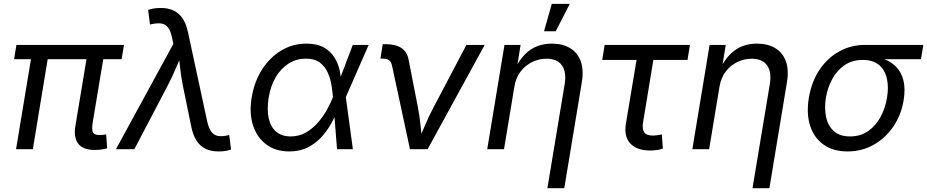

<svg xmlns="http://www.w3.org/2000/svg" viewBox="-20 -781 4853 1005"><path d="M476.6 3.9Q414.6 3.9 389.6 -28.8Q364.7 -61.5 374.5 -121.1L440.4 -518.1H528.3L465.8 -143.1Q459.5 -106 465.8 -90.1Q472.2 -74.2 500 -74.2Q514.2 -74.2 521.7 -75.2Q529.3 -76.2 535.6 -78.1L541 -4.4Q530.3 -1.5 512.9 1.2Q495.6 3.9 476.6 3.9ZM64 0 149.9 -518.1H237.3L151.9 0ZM53.7 -471.2 65.9 -545.9H628.9L616.7 -471.2Z M586.9 0 887.2 -550.8 881.3 -580.1Q874 -617.7 860.4 -636Q846.7 -654.3 825.7 -657.7Q804.7 -661.1 774.4 -654.8L765.1 -652.8L755.4 -729Q763.7 -732.9 781.7 -736.1Q799.8 -739.3 821.8 -739.3Q859.9 -739.3 888.2 -726.1Q916.5 -712.9 935.5 -685.1Q954.6 -657.2 963.9 -612.8L1064 -147.9Q1072.3 -109.9 1086.4 -91.3Q1100.6 -72.8 1121.6 -69.3Q1142.6 -65.9 1170.9 -72.3L1179.7 -74.2L1189.5 1.5Q1182.1 4.9 1164.3 8.3Q1146.5 11.7 1123.5 11.7Q1085.4 11.7 1056.9 -1.7Q1028.3 -15.1 1009.8 -43Q991.2 -70.8 981.9 -114.7L939 -323.7Q928.2 -375.5 923.1 -424.6Q918 -473.6 911.1 -521H943.4Q921.4 -474.1 900.6 -424.3Q879.9 -374.5 853 -323.7L683.1 0Z M1493.7 11.7Q1422.9 11.7 1374 -24.7Q1325.2 -61 1304.4 -125Q1283.7 -189 1297.4 -271Q1311.5 -355 1352.3 -418.2Q1393.1 -481.4 1452.9 -517.1Q1512.7 -552.7 1584 -552.7Q1640.1 -552.7 1675.8 -532.2Q1711.4 -511.7 1731.2 -479.2Q1751 -446.8 1758.5 -410.4Q1766.1 -374 1766.6 -342.3H1798.3L1790 -274.4L1827.1 0H1744.1L1722.7 -274.4Q1720.7 -300.3 1715.3 -334.2Q1710 -368.2 1696 -400.1Q1682.1 -432.1 1654.5 -453.1Q1627 -474.1 1580.6 -474.1Q1532.2 -474.1 1491.9 -449.2Q1451.7 -424.3 1424.1 -378.4Q1396.5 -332.5 1386.2 -269Q1376.5 -207.5 1386.5 -162.1Q1396.5 -116.7 1425.5 -91.8Q1454.6 -66.9 1501 -66.9Q1546.4 -66.9 1582.8 -88.4Q1619.1 -109.9 1646.7 -142.3Q1674.3 -174.8 1693.1 -209.7Q1711.9 -244.6 1722.2 -271.5L1826.7 -545.9H1909.7L1789.6 -271.5L1775.9 -206.5H1749Q1735.8 -174.8 1715.3 -137.2Q1694.8 -99.6 1664.6 -65.7Q1634.3 -31.7 1592.3 -10Q1550.3 11.7 1493.7 11.7Z M2126 0 2032.2 -436.5Q2027.8 -457 2017.1 -465.6Q2006.3 -474.1 1983.4 -474.1H1971.2L1983.4 -549.8H1998Q2050.3 -549.8 2080.6 -530Q2110.8 -510.3 2118.7 -469.2L2167 -222.2Q2176.8 -171.9 2181.6 -121.3Q2186.5 -70.8 2192.4 -24.9H2160.6Q2182.6 -71.8 2203.4 -121.8Q2224.1 -171.9 2251 -222.2L2421.4 -545.9H2517.1L2218.3 0Z M2672.4 -327.1 2618.2 0H2530.3L2620.6 -545.9H2705.1L2683.6 -413.6H2671.4Q2696.8 -464.8 2726.8 -495.4Q2756.8 -525.9 2792.2 -539.3Q2827.6 -552.7 2868.2 -552.7Q2923.3 -552.7 2962.6 -530Q3002 -507.3 3019.3 -461.7Q3036.6 -416 3024.9 -346.7L2933.6 204.1H2845.2L2935.5 -339.4Q2946.3 -403.3 2921.6 -438.5Q2897 -473.6 2840.3 -473.6Q2801.8 -473.6 2766.1 -456.5Q2730.5 -439.5 2705.3 -407Q2680.2 -374.5 2672.4 -327.1ZM2827.6 -617.2 2868.2 -760.7H2962.4L2888.7 -617.2Z M3383.3 6.8Q3313.5 6.8 3279.3 -30Q3245.1 -66.9 3256.3 -134.8L3312 -467.3H3132.3L3145 -545.9H3591.3L3578.6 -467.3H3399.9L3346.2 -141.6Q3340.3 -106 3351.8 -88.6Q3363.3 -71.3 3398.4 -71.3Q3406.7 -71.3 3419.9 -73.2Q3433.1 -75.2 3444.3 -77.1L3449.7 -2.9Q3436.5 1.5 3418.9 4.2Q3401.4 6.8 3383.3 6.8Z M3746.1 -327.1 3691.9 0H3604L3694.3 -545.9H3778.8L3757.3 -413.6H3745.1Q3770.5 -464.8 3800.5 -495.4Q3830.6 -525.9 3866 -539.3Q3901.4 -552.7 3941.9 -552.7Q3997.1 -552.7 4036.4 -530Q4075.7 -507.3 4093 -461.7Q4110.4 -416 4098.6 -346.7L4007.3 204.1H3918.9L4009.3 -339.4Q4020 -403.3 3995.4 -438.5Q3970.7 -473.6 3914.1 -473.6Q3875.5 -473.6 3839.8 -456.5Q3804.2 -439.5 3779.1 -407Q3753.9 -374.5 3746.1 -327.1Z M4416 11.7Q4341.3 11.7 4291.3 -23.7Q4241.2 -59.1 4220.7 -122.3Q4200.2 -185.5 4213.9 -269.5Q4228 -353.5 4269.5 -415.5Q4311 -477.5 4372.6 -511.7Q4434.1 -545.9 4508.3 -545.9H4813L4800.8 -471.2H4561.5L4495.6 -467.3Q4440.9 -467.3 4401.1 -440.2Q4361.3 -413.1 4336.9 -368.4Q4312.5 -323.7 4303.2 -270Q4294.4 -216.8 4303.7 -170.4Q4313 -124 4343.8 -95.5Q4374.5 -66.9 4429.2 -66.9Q4484.4 -66.9 4524.4 -95Q4564.5 -123 4589.4 -169.4Q4614.3 -215.8 4623 -270Q4632.3 -324.7 4622.3 -369.4Q4612.3 -414.1 4581.3 -440.7Q4550.3 -467.3 4495.6 -467.3L4499.5 -489.3Q4554.7 -489.3 4598.1 -475.1Q4641.6 -460.9 4669.9 -432.1Q4698.2 -403.3 4709 -359.6Q4719.7 -315.9 4710 -256.3Q4697.3 -178.7 4655.8 -118.2Q4614.3 -57.6 4552.5 -22.9Q4490.7 11.7 4416 11.7Z"/></svg>

Font: Adwaita Sans
Style: Italic
Weight: 400
Italic angle: -9.39999°
Designer: Rasmus Andersson
Foundry: rsms
Version: Version 4.001;git-9221beed3